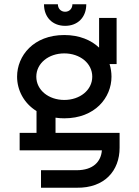

<svg xmlns="http://www.w3.org/2000/svg" viewBox="-20 -704 650 899"><path d="M150 -345C150 -408 208 -454 281 -454C354 -454 412 -408 412 -345C412 -282 354 -236 281 -236C208 -236 150 -282 150 -345ZM60 -345C60 -283 91 -221 151 -184V-82H72V0H457C453 53 416 93 339 93H172V175H339C470 177 540 95 540 -12V-82H240V-153C253 -151 267 -150 281 -150C425 -150 502 -247 502 -345C502 -365 499 -385 493 -404H526V-620H444V-481C407 -516 352 -540 281 -540C137 -540 60 -443 60 -345ZM186 -684C186 -623 226 -583 285 -583C344 -583 384 -623 384 -684H319C319 -664 305 -649 285 -649C265 -649 251 -664 251 -684Z"/></svg>

Font: Grotesk 02 Mince
Style: Bold
Weight: 400
Designer: Frank Adebiaye, contributions by Jérémy Landes, Ariel Martín Pérez
Foundry: Velvetyne Type Foundry
Version: Version 3.000;Glyphs 3.1.2 (3150)